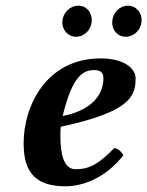

<svg xmlns="http://www.w3.org/2000/svg" viewBox="-20 -648 517 674"><path d="M193 -203C319 -230 391 -259 425 -292C456 -321 456 -355 456 -373C456 -408 415 -443 334 -443C140 -443 63 -273 63 -146C63 -61 89 6 209 6C276 6 354 -27 413 -103C408 -114 393 -128 381 -128C324 -70 293 -54 245 -54C206 -54 192 -102 192 -169C192 -174 192 -195 193 -203ZM343 -374C343 -284 253 -250 200 -241C234 -382 272 -402 311 -402C332 -402 343 -394 343 -374ZM199 -573C197 -543 219 -519 247 -519C276 -519 300 -543 302 -573C304 -604 284 -628 255 -628C226 -628 201 -604 199 -573ZM374 -573C372 -543 392 -519 422 -519C450 -519 475 -543 477 -573C479 -604 458 -628 429 -628C400 -628 376 -604 374 -573Z"/></svg>

Font: Libertinus Serif
Style: Bold Italic
Weight: 700
Italic angle: -12°
Designer: Philipp H. Poll, Khaled Hosny
Foundry: Caleb Maclennan
Version: Version 7.050;RELEASE